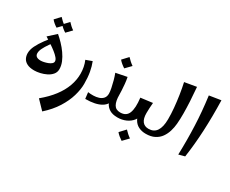

<svg xmlns="http://www.w3.org/2000/svg" viewBox="-151 -1243 2519 2106"><g transform="rotate(30 1108.5 -189.5)"><path d="M201.5 10Q144.5 10 109.9 -7.8Q75.2 -25.5 60.1 -55Q45 -84.5 45 -119.8Q45 -165 69.5 -214.6Q94 -264.2 134.1 -318.6Q174.2 -373 222 -430.5L259.2 -393.8Q227.8 -351.5 199.8 -311.2Q171.8 -271 154.5 -235.9Q137.2 -200.8 137.2 -173Q137.2 -146 155.2 -132.4Q173.2 -118.8 209.2 -118.8Q226 -118.8 249.4 -123.8Q272.8 -128.8 296.1 -137.8Q319.5 -146.8 334.9 -159.9Q350.2 -173 350.2 -190.2Q350.2 -209.8 330.9 -233Q311.5 -256.2 279.8 -281.2Q248 -306.2 209.5 -331.8Q171 -357.2 132.8 -381.2L228.2 -468Q262.8 -438.8 299.4 -400.6Q336 -362.5 366.6 -319.1Q397.2 -275.8 416.1 -230.4Q435 -185 435 -140.5Q435 -101.2 411.1 -72.8Q387.2 -44.2 350.6 -26.1Q314 -8 274.1 1Q234.2 10 201.5 10ZM179.8 -519.2Q159.2 -532 139.9 -548Q120.5 -564 106.5 -582L169.5 -649.5Q186.5 -631 203.8 -615.1Q221 -599.2 243 -584.5ZM289.8 -519.2Q269.2 -532 249.9 -548Q230.5 -564 216.5 -582L279.5 -649.5Q296.5 -631 313.8 -615.1Q331 -599.2 353 -584.5Z M503 355 400 248Q489.2 174.2 547 98.1Q604.8 22 632.9 -55.9Q661 -133.8 661 -212Q661 -254.5 653.2 -294.6Q645.5 -334.8 629.2 -371.8L706.8 -400Q728.2 -345.8 739.6 -282.4Q751 -219 751 -137.2Q751 -66.2 726.5 17.4Q702 101 647.6 187.6Q593.2 274.2 503 355Z M843 0 833.5 -80Q865.5 -75.2 901 -76Q936.5 -76.8 968.1 -86.6Q999.8 -96.5 1019.8 -119.2Q1039.8 -142 1039.8 -180.2Q1039.8 -206 1031.5 -247.2Q1023.2 -288.5 1011.1 -333.1Q999 -377.8 985 -413.2L1124.8 -441Q1133 -402.8 1137 -359.5Q1141 -316.2 1142.8 -280.2Q1144.5 -244.2 1144.5 -226Q1144.5 -147.5 1168.1 -105Q1191.8 -62.5 1248.5 -62.5L1268.5 -31.2L1248.5 0Q1187.8 0 1149.2 -23.2Q1110.8 -46.5 1093 -84.4Q1075.2 -122.2 1075.2 -166.5L1112.5 -161.2Q1112.5 -84 1042.8 -42Q973 0 843 0ZM1045.8 -503.8Q1024.2 -517.5 1003.6 -534.5Q983 -551.5 968.2 -569.8L1034.5 -640.8Q1052.8 -621 1071 -604.6Q1089.2 -588.2 1112.2 -572.2Z M1249 0V-62.5Q1325 -62.5 1350 -126Q1375 -189.5 1359.5 -314L1509 -333.2Q1505.8 -296.2 1504 -264Q1502.2 -231.8 1502.2 -202L1464.5 -172Q1464.5 -121.8 1434.9 -82.9Q1405.2 -44 1356.4 -22Q1307.5 0 1249 0ZM1606.5 0Q1557 0 1516.4 -19.9Q1475.8 -39.8 1451.4 -84Q1427 -128.2 1427 -202H1502.2Q1502.2 -131.8 1529.1 -97.1Q1556 -62.5 1606.5 -62.5L1626.5 -31.2ZM1418.5 199Q1397 185.2 1376.4 168.2Q1355.8 151.2 1341 133L1407.2 62Q1425.5 81.8 1443.8 98.1Q1462 114.5 1485 130.5Z M1607 0V-62.5Q1674 -62.5 1707.5 -112.2Q1741 -162 1741.8 -259.8Q1742.5 -324.8 1735.5 -401.8Q1728.5 -478.8 1716.5 -557Q1704.5 -635.2 1689.5 -702L1839 -727.5Q1847.5 -632 1851.8 -550.4Q1856 -468.8 1856.4 -399.2Q1856.8 -329.8 1851.5 -268.2Q1847.5 -220.2 1833.2 -172.5Q1819 -124.8 1791.4 -85.8Q1763.8 -46.8 1718.5 -23.4Q1673.2 0 1607 0Z M2031.8 18.2Q2034.8 -80.8 2034.2 -170.2Q2033.8 -259.8 2030.2 -346.6Q2026.8 -433.5 2018.8 -523.1Q2010.8 -612.8 1998 -710.8L2144.5 -734Q2149.8 -531 2140.9 -348Q2132 -165 2107.8 -2Z"/></g></svg>

Font: Marhey Light
Style: Regular
Weight: 300
Designer: Nur Syamsi & Bustanul Arifin
Foundry: Namelatype
Version: Version 1.000